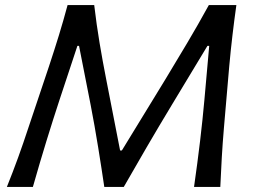

<svg xmlns="http://www.w3.org/2000/svg" viewBox="-20 -733 996 753"><path d="M7 0Q30.5 -58.5 51 -115Q71.5 -171.5 93 -237L172 -472.5Q193.5 -537.5 211 -594.5Q228.5 -651.5 245 -713H349.5Q358.5 -636.5 370.5 -564.8Q382.5 -493 396.5 -422L451 -143H458L629 -422.5Q672 -493.5 714.2 -564.5Q756.5 -635.5 799 -713H907Q898.5 -652.5 891.8 -595.5Q885 -538.5 879 -472.5L858.5 -235Q853 -170.5 849.8 -114.8Q846.5 -59 844 0H741Q754.5 -94.5 764.8 -180.8Q775 -267 781.5 -340L800.5 -553H793.5L655 -323.5Q604.5 -240 555.5 -156Q506.5 -72 465.5 0H389Q379 -68.5 365 -155Q351 -241.5 335.5 -321.5L290 -553H283.5L213 -340Q188.5 -265.5 162.2 -180.2Q136 -95 109 0Z"/></svg>

Font: Commissioner Flair
Style: Italic
Weight: 400
Italic angle: -12°
Designer: Kostas Bartsokas
Foundry: Kostas Bartsokas
Version: Version 1.000; ttfautohint (v1.8.3)